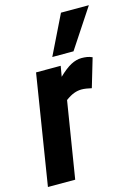

<svg xmlns="http://www.w3.org/2000/svg" viewBox="-126 -854 653 918"><g transform="rotate(-15 201.0 -394.5)"><path d="M203 -544 194 -492Q228 -525 255 -539.5Q282 -554 309 -554Q322 -554 335 -552Q348 -550 361 -544L319 -402Q306 -405 293 -407Q280 -409 270 -409Q251 -409 232 -402Q213 -395 190 -378L129 0H-6L81 -544ZM175 -595 270 -789H408L280 -595Z"/></g></svg>

Font: Georama SemiCondensed
Style: Bold Italic
Weight: 700
Width: 4
Italic angle: -9°
Designer: Jean-Baptiste Levee
Foundry: Production Type
Version: Version 1.000